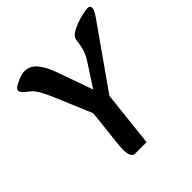

<svg xmlns="http://www.w3.org/2000/svg" viewBox="-187 -837 987 987"><g transform="rotate(-45 307.0 -343.0)"><path d="M247 -261 157 -475Q137 -523 120.5 -553.5Q104 -584 84 -600Q59 -620 51 -629Q43 -638 43 -648Q43 -657 60 -667.5Q77 -678 99 -686Q121 -694 136 -694Q177 -694 204.5 -660.5Q232 -627 252 -570L326 -362L296 -340L396 -494Q424 -536 430.5 -567Q437 -598 439 -619Q441 -637 461 -650.5Q481 -664 508 -674Q535 -684 559.5 -689Q584 -694 596 -694Q614 -694 614 -678Q614 -668 606 -653Q598 -638 584 -619L332 -261ZM242 8Q224 8 217 -8Q210 -24 210 -51Q210 -71 213 -96L240 -339L359 -321L323 8Z"/></g></svg>

Font: Alkatra
Style: Regular
Weight: 400
Designer: Suman Bhandary
Version: Version 1.100;gftools[0.9.22]